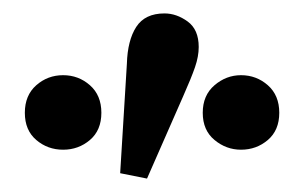

<svg xmlns="http://www.w3.org/2000/svg" viewBox="-20 -806 440 286"><path d="M74 -583Q51 -583 34 -597.5Q17 -612 17 -638Q17 -664 34 -679Q51 -694 74 -694Q97 -694 114 -679Q131 -664 131 -638Q131 -612 114 -597.5Q97 -583 74 -583ZM199 -540 159 -548 169 -711Q170 -746 183 -766Q196 -786 225 -786Q243 -786 259.5 -774Q276 -762 276 -736Q276 -722 270.5 -706Q265 -690 253 -663ZM339 -583Q317 -583 299.5 -597.5Q282 -612 282 -638Q282 -664 299.5 -679Q317 -694 339 -694Q362 -694 379 -679Q396 -664 396 -638Q396 -612 379 -597.5Q362 -583 339 -583Z"/></svg>

Font: Source Serif 4 36pt
Style: Bold
Weight: 700
Designer: Frank Grießhammer
Foundry: Adobe Systems Incorporated
Version: Version 4.004;hotconv 1.0.116;makeotfexe 2.5.65601